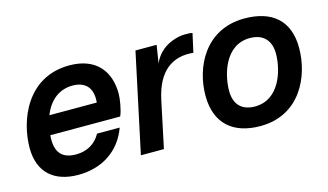

<svg xmlns="http://www.w3.org/2000/svg" viewBox="-70 -753 1680 982"><g transform="rotate(-15 770.0 -262.5)"><path d="M341 -539C115 -539 36 -327 36 -183C36 -51 117 14 242 14C369 14 467 -51 508 -165H388C362 -117 316 -90 258 -90C188 -90 147 -124 155 -219H525C538 -246 548 -306 548 -334C548 -454 481 -539 341 -539ZM177 -319C209 -400 266 -435 330 -435C392 -435 436 -402 428 -319Z M954 -539C912 -539 854 -520 819 -482C806 -468 794 -452 785 -430L800 -525H688L576 0H698L751 -251V-250C782 -393 862 -448 971 -437L993 -536C982 -539 970 -539 954 -539Z M1097 -201C1097 -286 1137 -435 1269 -435C1338 -435 1378 -395 1378 -324C1378 -239 1337 -90 1205 -90C1138 -90 1097 -127 1097 -201ZM974 -209C974 -58 1065 14 1206 14C1417 14 1500 -172 1500 -322C1500 -467 1413 -539 1268 -539C1059 -539 974 -358 974 -209Z"/></g></svg>

Font: Nacelle SemiBold
Style: Italic
Weight: 600
Italic angle: -12°
Designer: Sora Sagano
Foundry: Sora Sagano
Version: Version 1.000;FEAKit 1.0